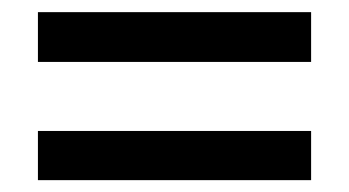

<svg xmlns="http://www.w3.org/2000/svg" viewBox="-20 -450 589 324"><path d="M44 -345.5V-429.5H505V-345.5ZM44 -146V-229H505V-146Z"/></svg>

Font: Nunito Sans 12pt ExtraLight SemiCondensed
Style: Regular
Weight: 200
Width: 4
Version: Version 3.101;gftools[0.9.27]